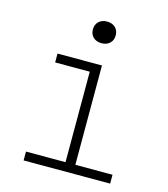

<svg xmlns="http://www.w3.org/2000/svg" viewBox="-113 -854 827 943"><g transform="rotate(15 300.0 -382.5)"><path d="M95 0V-45H296V-505H120V-550H346V-45H535V0ZM315 -655Q289 -655 273 -670Q257 -685 257 -710Q257 -735 273 -750Q289 -765 315 -765Q341 -765 357 -750Q373 -735 373 -710Q373 -685 357 -670Q341 -655 315 -655Z"/></g></svg>

Font: JetBrains Mono NL Thin
Style: Regular
Weight: 100
Monospace: yes
Designer: Philipp Nurullin, Konstantin Bulenkov
Foundry: JetBrains
Version: Version 2.305; ttfautohint (v1.8.4.7-5d5b)